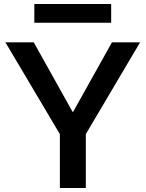

<svg xmlns="http://www.w3.org/2000/svg" viewBox="-20 -942 730 962"><path d="M280 0V-270L7 -730H149L344 -381H346L541 -730H682L410 -270V0ZM152 -828V-922H537V-828Z"/></svg>

Font: M PLUS 1 SemiBold
Style: Regular
Weight: 600
Designer: Coji Morishita
Foundry: UNDERFOREST DESIGN
Version: Version 1.001